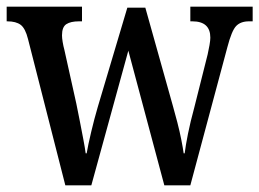

<svg xmlns="http://www.w3.org/2000/svg" viewBox="-20 -556 778 576"><path d="M64 -439Q56 -471 42 -481.5Q28 -492 2 -492H0V-536H226V-492H217Q192 -492 179 -483.5Q166 -475 166 -450Q166 -442 168 -430Q170 -418 173 -407L209 -245Q214 -221 219.5 -192.5Q225 -164 230 -138Q235 -112 237 -96H240Q244 -120 253.5 -160Q263 -200 273 -234L362 -533H416L499 -237Q505 -216 512 -189Q519 -162 524 -136.5Q529 -111 531 -96H534Q537 -120 544 -155Q551 -190 563 -234L603 -393Q606 -406 608.5 -420.5Q611 -435 611 -443Q611 -492 557 -492H551V-536H738V-492H727Q702 -492 688.5 -478Q675 -464 662 -414L551 0H473L365 -404L254 0H176Z"/></svg>

Font: Noto Serif Tamil Condensed Medium
Style: Regular
Weight: 500
Width: 3
Designer: Indian Type Foundry, Tom Grace, and the Monotype Design Team
Foundry: Monotype Imaging Inc.
Version: Version 2.004; ttfautohint (v1.8.4.7-5d5b)